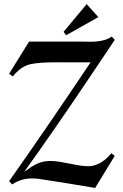

<svg xmlns="http://www.w3.org/2000/svg" viewBox="-20 -905 606 945"><path d="M544.9 -709Q503.4 -647 466.6 -592Q429.7 -537.1 394.8 -485.4Q359.9 -433.6 325.7 -383.3Q291.5 -333 255.6 -281.5Q219.7 -230 181.4 -175Q143.1 -120.1 99.1 -59.1Q114.7 -70.3 129.2 -80.1Q143.6 -89.8 158.4 -97.2Q173.3 -104.5 189.9 -108.6Q206.5 -112.8 227.1 -112.8Q250.5 -112.8 274.2 -108.6Q297.9 -104.5 321.3 -99.9Q344.7 -95.2 368.4 -91.1Q392.1 -86.9 416 -86.9Q432.6 -86.9 448.5 -92.3Q464.4 -97.7 478.8 -106.4Q493.2 -115.2 505.4 -126.7Q517.6 -138.2 527.8 -150.9L544.9 -138.2L448.2 20Q382.3 8.8 318.1 -1.7Q253.9 -12.2 189 -22Q176.3 -24.4 164.1 -25.6Q151.9 -26.9 139.2 -26.9Q111.8 -26.9 87.2 -19.8Q62.5 -12.7 40 2.9L24.9 -13.2Q129.4 -161.6 228 -305.9Q326.7 -450.2 425.8 -598.1H320.8Q302.2 -598.1 273.7 -598.4Q245.1 -598.6 214.6 -597.7Q184.1 -596.7 156.2 -593.5Q128.4 -590.3 110.8 -583Q101.6 -579.1 91.8 -573.2Q82 -567.4 73.2 -560.1Q64.5 -552.7 56.6 -544.7Q48.8 -536.6 43 -528.8L24.9 -542L123 -700.2H381.8Q400.9 -700.2 420.2 -699.7Q439.5 -699.2 458.5 -701.2Q477.5 -703.1 495.6 -708.5Q513.7 -713.9 529.8 -725.1ZM305.2 -731.4 293 -748.5 406.7 -884.8 463.9 -820.8Z"/></svg>

Font: Redressed
Style: Regular
Weight: 400
Designer: Astigmatic (AOETI)
Foundry: Astigmatic (AOETI)
Version: Version 1.001